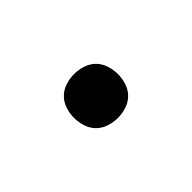

<svg xmlns="http://www.w3.org/2000/svg" viewBox="-16 -606 532 532"><g transform="rotate(-45 250.0 -340.0)"><path d="M250 -254Q233 -254 216 -259.5Q199 -265 187 -277Q175 -289 169.5 -306Q164 -323 164 -340Q164 -357 169.5 -374Q175 -391 187 -403Q199 -415 216 -420.5Q233 -426 250 -426Q267 -426 284 -420.5Q301 -415 313 -403Q325 -391 330.5 -374Q336 -357 336 -340Q336 -323 330.5 -306Q325 -289 313 -277Q301 -265 284 -259.5Q267 -254 250 -254Z"/></g></svg>

Font: Iosevka Slab Medium
Style: Regular
Weight: 500
Monospace: yes
Designer: Belleve Invis
Foundry: Belleve Invis
Version: Version 11.1.1; ttfautohint (v1.8.3)